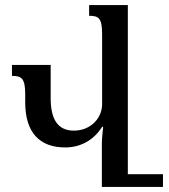

<svg xmlns="http://www.w3.org/2000/svg" viewBox="-20 -734 665 754"><path d="M330 -714V-672C368 -672 381 -663 381 -599V-325C381 -270 336 -221 270 -221C206 -221 179 -267 179 -348V-479H27V-436C64 -436 79 -427 79 -365V-332C79 -212 137 -155 236 -155C292 -155 346 -180 381 -236H385C383 -213 380 -191 380 -169V0H620V-50H482V-714Z"/></svg>

Font: Noto Serif Armenian ExtraCondensed SemiBold
Style: Regular
Weight: 600
Width: 2
Designer: Monotype Design Team
Foundry: Monotype Imaging Inc.
Version: Version 2.008